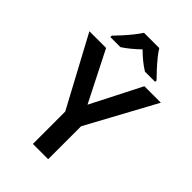

<svg xmlns="http://www.w3.org/2000/svg" viewBox="-272 -1042 1146 1146"><g transform="rotate(45 301.5 -469.0)"><path d="M302 -396 464 -714H603L366 -278V0H237V-273L0 -714H141ZM366 -938Q379 -916 401.5 -888.5Q424 -861 448.5 -834.5Q473 -808 491 -790V-778H405Q379 -794 353 -815Q327 -836 301 -862Q274 -836 249 -815.5Q224 -795 198 -778H113V-790Q132 -809 155.5 -835Q179 -861 201 -888.5Q223 -916 237 -938Z"/></g></svg>

Font: Noto Sans Khmer SemiBold
Style: Regular
Weight: 600
Version: Version 2.003